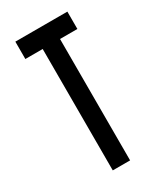

<svg xmlns="http://www.w3.org/2000/svg" viewBox="-172 -733 677 799"><g transform="rotate(-30 166.5 -333.5)"><path d="M208.3 0H125V-583.3H41.7V-666.7H291.7V-583.3H208.3Z"/></g></svg>

Font: Yulong
Style: Regular
Weight: 400
Designer: GGBotNet
Foundry: f0n7.com
Version: 1.00